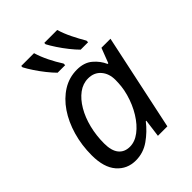

<svg xmlns="http://www.w3.org/2000/svg" viewBox="-219 -881 1007 1007"><g transform="rotate(-45 284.0 -378.0)"><path d="M193 10Q129 10 88.5 -36.5Q48 -83 48 -173Q48 -248 67.5 -315.5Q87 -383 122 -434.5Q157 -486 205 -516Q253 -546 311 -546Q364 -546 397 -518Q430 -490 446 -453H451L483 -536H550L436 0H366L379 -99H375Q341 -55 295 -22.5Q249 10 193 10ZM222 -63Q259 -63 294.5 -90Q330 -117 358.5 -163Q387 -209 403 -266Q411 -295 413.5 -319.5Q416 -344 416 -365Q416 -412 390 -442Q364 -472 320 -472Q281 -472 248 -447.5Q215 -423 190 -380.5Q165 -338 151.5 -284Q138 -230 138 -171Q138 -117 160 -90Q182 -63 222 -63ZM399 -606Q380 -625 358.5 -652Q337 -679 318.5 -707Q300 -735 289 -756V-766H385Q396 -729 415 -690.5Q434 -652 454 -618V-606ZM228 -606Q209 -625 187.5 -652Q166 -679 147.5 -707Q129 -735 118 -756V-766H213Q224 -729 243 -690.5Q262 -652 284 -618V-606Z"/></g></svg>

Font: Manna Sans
Style: Italic
Weight: 400
Italic angle: -12°
Designer: Monotype Design Team
Foundry: Monotype Imaging Inc.
Version: Version 2.001.1; ttfautohint (v1.8.2)